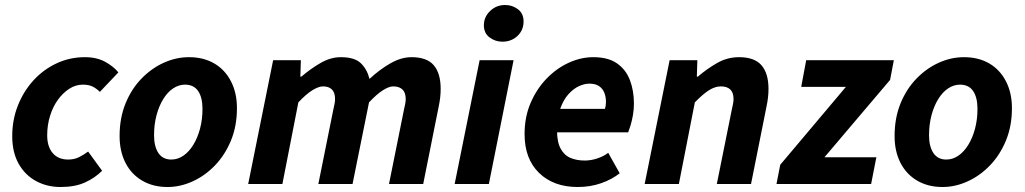

<svg xmlns="http://www.w3.org/2000/svg" viewBox="-20 -737 4104 769"><path d="M223 12Q168 12 124 -12Q80 -36 54.5 -81.5Q29 -127 29 -192Q29 -257 51.5 -314Q74 -371 113.5 -414.5Q153 -458 206 -483Q259 -508 320 -508Q368 -508 402 -489Q436 -470 454 -447L380 -369Q366 -383 350.5 -390.5Q335 -398 312 -398Q283 -398 257.5 -381.5Q232 -365 212 -337.5Q192 -310 180.5 -273Q169 -236 169 -195Q169 -150 191 -124Q213 -98 253 -98Q278 -98 297.5 -108Q317 -118 333 -130L389 -53Q360 -24 320 -6Q280 12 223 12Z M651 12Q593 12 549.5 -13.5Q506 -39 482.5 -85Q459 -131 459 -192Q459 -264 482.5 -322Q506 -380 546 -421.5Q586 -463 635.5 -485.5Q685 -508 737 -508Q795 -508 838 -483Q881 -458 905 -411.5Q929 -365 929 -304Q929 -232 905 -174Q881 -116 841 -74.5Q801 -33 751.5 -10.5Q702 12 651 12ZM666 -98Q692 -98 714.5 -113.5Q737 -129 754 -156.5Q771 -184 781 -221Q791 -258 791 -301Q791 -347 773.5 -372.5Q756 -398 721 -398Q696 -398 673.5 -383Q651 -368 634 -340.5Q617 -313 607 -276Q597 -239 597 -195Q597 -150 614.5 -124Q632 -98 666 -98Z M974 0 1074 -496H1185L1183 -430H1187Q1223 -461 1263.5 -484.5Q1304 -508 1345 -508Q1400 -508 1425 -484Q1450 -460 1460 -421Q1501 -459 1544 -483.5Q1587 -508 1628 -508Q1690 -508 1717.5 -475.5Q1745 -443 1745 -381Q1745 -364 1743 -346.5Q1741 -329 1737 -310L1675 0H1538L1597 -293Q1600 -308 1602.5 -319Q1605 -330 1605 -340Q1605 -366 1592 -378.5Q1579 -391 1555 -391Q1538 -391 1513.5 -375.5Q1489 -360 1458 -327L1392 0H1255L1314 -293Q1317 -308 1319.5 -319Q1322 -330 1322 -340Q1322 -366 1309.5 -378.5Q1297 -391 1274 -391Q1256 -391 1231 -375.5Q1206 -360 1175 -327L1111 0Z M1801 0 1901 -496H2037L1938 0ZM1992 -570Q1964 -570 1941 -587Q1918 -604 1918 -636Q1918 -669 1943 -693Q1968 -717 2003 -717Q2032 -717 2054.5 -700Q2077 -683 2077 -651Q2077 -616 2052.5 -593Q2028 -570 1992 -570Z M2294 12Q2197 12 2139 -44.5Q2081 -101 2081 -200Q2081 -269 2105.5 -325.5Q2130 -382 2170 -423Q2210 -464 2258.5 -486Q2307 -508 2356 -508Q2416 -508 2451.5 -483Q2487 -458 2503 -416Q2519 -374 2519 -322Q2519 -298 2515 -275.5Q2511 -253 2505.5 -235Q2500 -217 2496 -207H2183L2193 -301H2403Q2405 -308 2406 -314.5Q2407 -321 2407 -329Q2407 -349 2400.5 -365.5Q2394 -382 2379.5 -392Q2365 -402 2340 -402Q2321 -402 2299 -392Q2277 -382 2257 -360Q2237 -338 2224 -302Q2211 -266 2211 -215Q2211 -168 2225.5 -141.5Q2240 -115 2265 -104.5Q2290 -94 2322 -94Q2347 -94 2372.5 -102.5Q2398 -111 2416 -125L2462 -43Q2432 -19 2388.5 -3.5Q2345 12 2294 12Z M2562 0 2662 -496H2773L2771 -430H2775Q2811 -461 2852 -484.5Q2893 -508 2940 -508Q3002 -508 3030 -475.5Q3058 -443 3058 -381Q3058 -364 3056 -346.5Q3054 -329 3050 -310L2988 0H2851L2910 -293Q2913 -308 2915.5 -319Q2918 -330 2918 -340Q2918 -366 2905 -378.5Q2892 -391 2867 -391Q2844 -391 2819.5 -375.5Q2795 -360 2763 -327L2699 0Z M3090 0 3105 -77 3368 -389H3189L3209 -496H3560L3545 -417L3282 -107H3490L3469 0Z M3755 12Q3697 12 3653.5 -13.5Q3610 -39 3586.5 -85Q3563 -131 3563 -192Q3563 -264 3586.5 -322Q3610 -380 3650 -421.5Q3690 -463 3739.5 -485.5Q3789 -508 3841 -508Q3899 -508 3942 -483Q3985 -458 4009 -411.5Q4033 -365 4033 -304Q4033 -232 4009 -174Q3985 -116 3945 -74.5Q3905 -33 3855.5 -10.5Q3806 12 3755 12ZM3770 -98Q3796 -98 3818.5 -113.5Q3841 -129 3858 -156.5Q3875 -184 3885 -221Q3895 -258 3895 -301Q3895 -347 3877.5 -372.5Q3860 -398 3825 -398Q3800 -398 3777.5 -383Q3755 -368 3738 -340.5Q3721 -313 3711 -276Q3701 -239 3701 -195Q3701 -150 3718.5 -124Q3736 -98 3770 -98Z"/></svg>

Font: Source Sans 3
Style: Bold Italic
Weight: 700
Italic angle: -11°
Designer: Paul D. Hunt
Foundry: Adobe
Version: Version 3.052;hotconv 1.1.0;makeotfexe 2.6.0